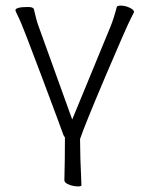

<svg xmlns="http://www.w3.org/2000/svg" viewBox="-20 -500 530 686"><path d="M259 166Q242 166 226 159.5Q210 153 210 144Q212 69 212 -9Q207 -15 205 -22Q203 -29 132 -218.5Q61 -408 48 -434.5Q35 -461 35 -463Q35 -475 80 -475Q99 -475 101 -467Q111 -423 119 -403L238 -73L374 -403Q386 -432 397 -474Q398 -480 411 -480Q427 -480 443 -472.5Q459 -465 459 -457Q459 -456 446 -431Q433 -406 357 -228Q280 -46 267 -6L266 -4Q266 56 271 162Q271 166 259 166Z"/></svg>

Font: ToneOZ-Pinyin-WenKai-Light
Style: Light
Weight: 300
Designer: Fontworks Inc.
Foundry: ToneOZ
Version: Version 0.240331